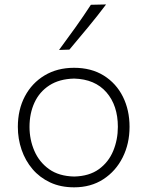

<svg xmlns="http://www.w3.org/2000/svg" viewBox="-20 -820 653 851"><path d="M308.6 -37.6Q241.2 -39.1 197.5 -70.3Q153.8 -101.6 132.3 -151.4Q110.8 -201.2 110.8 -257.8Q110.8 -317.4 132.8 -365.2Q154.8 -413.1 199 -441.7Q243.2 -470.2 308.6 -471.7Q400.9 -469.2 451.7 -410.9Q502.4 -352.5 502.4 -257.8Q502.4 -201.2 481.9 -151.4Q461.4 -101.6 418.5 -70.3Q375.5 -39.1 308.6 -37.6ZM308.6 10.3Q382.8 10.3 438 -25.6Q493.2 -61.5 523.7 -122.3Q554.2 -183.1 554.2 -257.8Q554.2 -332 524.7 -391.4Q495.1 -450.7 439.9 -485.1Q384.8 -519.5 308.1 -519.5Q233.9 -519.5 177.7 -485.8Q121.6 -452.1 90.3 -393.1Q59.1 -334 59.1 -257.8Q59.1 -204.6 75.7 -156.2Q92.3 -107.9 124 -70.6Q155.8 -33.2 202.1 -11.5Q248.5 10.3 308.6 10.3ZM241.7 -598.6 287.6 -600.1Q329.6 -649.9 370.6 -699.5Q411.6 -749 450.2 -800.3L382.8 -798.8Q350.1 -748.5 314.5 -698.7Q278.8 -648.9 241.7 -598.6Z"/></svg>

Font: Pinar FD VF
Style: Regular
Weight: 300
Designer: Amin Abedi
Version: Version 2.000